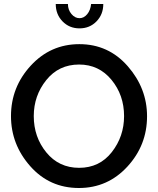

<svg xmlns="http://www.w3.org/2000/svg" viewBox="-20 -936 792 961"><path d="M375 5Q228 5 131.5 -104Q35 -213 35 -355Q35 -500 134 -607.5Q233 -715 377 -715Q523 -715 619.5 -604.5Q716 -494 716 -354Q716 -209 617.5 -102Q519 5 375 5ZM149 -355Q149 -250 212 -173Q275 -96 376 -96Q478 -96 539.5 -174.5Q601 -253 601 -355Q601 -460 538 -536.5Q475 -613 376 -613Q274 -613 211.5 -535Q149 -457 149 -355ZM378 -845Q400 -845 416.5 -865Q433 -885 436 -916H497Q497 -864 463 -829Q429 -794 378 -794Q327 -794 293 -829Q259 -864 259 -916H320Q320 -887 337.5 -866Q355 -845 378 -845Z"/></svg>

Font: Raleway
Style: Regular
Weight: 600
Designer: Matt McInerney, Pablo Impallari, Rodrigo Fuenzalida
Foundry: Matt McInerney, Pablo Impallari, Rodrigo Fuenzalida
Version: Version 1.000;PS 001.001;hotconv 1.0.56; ttfautohint (v1.5)